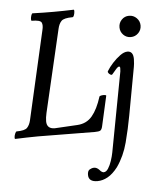

<svg xmlns="http://www.w3.org/2000/svg" viewBox="-63 -720 856 1042"><g transform="rotate(-5 365.0 -199.0)"><path d="M1 3Q-3 3 -2 -7Q-1 -17 3.5 -27Q8 -37 12 -37Q56 -37 69.5 -51Q83 -65 89 -90L199 -572Q206 -599 199 -613.5Q192 -628 146 -628Q142 -628 142.5 -638Q143 -648 146.5 -658Q150 -668 154 -668Q182 -667 210.5 -666.5Q239 -666 266 -666Q294 -666 322 -666.5Q350 -667 378 -668Q381 -668 380.5 -658Q380 -648 376.5 -638Q373 -628 368 -628Q321 -628 307 -613.5Q293 -599 287 -572L182 -123Q176 -97 176 -78Q176 -36 220 -36L344 -43Q394 -46 424.5 -82.5Q455 -119 476 -186Q478 -190 487.5 -191.5Q497 -193 505.5 -192Q514 -191 513 -187L476 -23Q472 -6 464 -1.5Q456 3 434 3Q358 3 280.5 1.5Q203 0 125 0Q93 0 62 1Q31 2 1 3ZM674 -493Q650 -493 633.5 -510Q617 -527 617 -551Q617 -575 633.5 -592Q650 -609 674 -609Q698 -609 715 -592Q732 -575 732 -551Q732 -527 715 -510Q698 -493 674 -493ZM426 270Q377 270 377 232Q377 210 389 203Q401 196 413 196Q428 196 441 210Q448 219 454 222Q460 225 463 225Q477 225 488 208Q499 191 507 167Q515 143 519 122L601 -313Q602 -323 602 -330Q602 -339 596 -339Q590 -339 581 -329Q572 -319 557 -301Q553 -296 546.5 -299.5Q540 -303 535.5 -309Q531 -315 534 -320Q546 -340 566 -362Q586 -384 608 -400Q630 -416 648 -416Q680 -416 680 -373Q680 -362 678.5 -347.5Q677 -333 672 -308L628 -69Q615 2 596 74.5Q577 147 537 204Q510 239 482 254.5Q454 270 426 270Z"/></g></svg>

Font: Junicode Two Beta Condensed Medium
Style: Italic
Weight: 500
Width: 3
Italic angle: -9°
Version: Version 1.053; ttfautohint (v1.8.4)